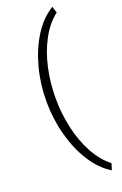

<svg xmlns="http://www.w3.org/2000/svg" viewBox="-186 -838 699 1097"><g transform="rotate(-20 163.5 -289.0)"><path d="M129.4 -288.6Q129.4 -195.8 148.9 -107.4Q168.5 -19 207.3 53Q246.1 125 302.7 169.4L290.5 208.5Q223.6 168 175 91.3Q126.5 14.6 100.1 -84Q73.7 -182.6 73.7 -288.6Q73.7 -395 100.1 -493.4Q126.5 -591.8 175 -668.5Q223.6 -745.1 290.5 -785.6L302.7 -746.6Q246.1 -702.6 207.3 -630.6Q168.5 -558.6 148.9 -470.2Q129.4 -381.8 129.4 -288.6Z"/></g></svg>

Font: Vazirmatn UI NL ExtraLight
Style: Regular
Weight: 200
Designer: Saber Rastikerdar
Foundry: Saber Rastikerdar
Version: Version 33.003